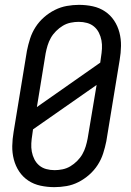

<svg xmlns="http://www.w3.org/2000/svg" viewBox="-20 -763 540 791"><path d="M204 8Q175 8 147 2Q119 -4 96.5 -19Q74 -34 59 -56.5Q44 -79 37 -106Q30 -133 30.5 -161.5Q31 -190 36 -219L91 -554Q96 -579 104 -604Q112 -629 126.5 -651.5Q141 -674 161.5 -692Q182 -710 206 -722Q230 -734 255.5 -738.5Q281 -743 305 -743Q335 -743 362.5 -737Q390 -731 412.5 -716Q435 -701 450 -678.5Q465 -656 472 -629Q479 -602 478.5 -573.5Q478 -545 473 -516L418 -181Q413 -156 405 -131Q397 -106 382.5 -83.5Q368 -61 347.5 -43Q327 -25 303.5 -13Q280 -1 254.5 3.5Q229 8 204 8ZM132 -322 393 -505 396 -527Q399 -545 400 -562.5Q401 -580 398 -596.5Q395 -613 387.5 -628Q380 -643 367.5 -653.5Q355 -664 338.5 -668.5Q322 -673 304 -673Q288 -673 271 -669.5Q254 -666 239 -657Q224 -648 211 -635Q198 -622 189.5 -607Q181 -592 176 -575.5Q171 -559 168 -543ZM205 -62Q221 -62 238 -65.5Q255 -69 270 -78Q285 -87 298 -100Q311 -113 319.5 -128Q328 -143 333 -159.5Q338 -176 341 -192L378 -413L116 -230L113 -208Q110 -190 109 -172.5Q108 -155 111 -138.5Q114 -122 121.5 -107Q129 -92 141.5 -81.5Q154 -71 170.5 -66.5Q187 -62 205 -62Z"/></svg>

Font: Iosevka SS04
Style: Italic
Weight: 400
Italic angle: -9°
Monospace: yes
Designer: Belleve Invis
Foundry: Belleve Invis
Version: Version 19.0.0; ttfautohint (v1.8.4)